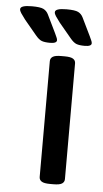

<svg xmlns="http://www.w3.org/2000/svg" viewBox="-120 -752 421 788"><g transform="rotate(5 90.0 -358.0)"><path d="M117 2Q92 2 82 -4.5Q72 -11 72 -23V-500Q72 -512 82 -518.5Q92 -525 117 -525H131Q156 -525 166 -518.5Q176 -512 176 -500V-23Q176 -11 166 -4.5Q156 2 131 2ZM209 -575Q187 -575 175 -579.5Q163 -584 149 -601L99 -661Q87 -677 81 -686Q75 -695 75 -702Q75 -718 122 -718Q157 -718 170 -711.5Q183 -705 190 -691L226 -617Q230 -608 233.5 -600.5Q237 -593 237 -588Q237 -575 209 -575ZM66 -575Q44 -575 32 -579.5Q20 -584 6 -601L-44 -661Q-56 -677 -62 -686Q-68 -695 -68 -702Q-68 -718 -21 -718Q14 -718 27 -711.5Q40 -705 47 -691L83 -617Q87 -608 90.5 -600.5Q94 -593 94 -588Q94 -575 66 -575Z"/></g></svg>

Font: Asap Semi Condensed Medium
Style: Regular
Weight: 500
Width: 4
Designer: Pablo Cosgaya
Foundry: Omnibus-Type
Version: Version 3.001; ttfautohint (v1.8.4.7-5d5b)